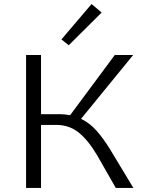

<svg xmlns="http://www.w3.org/2000/svg" viewBox="-20 -930 719 950"><path d="M320 -706 284 -735 433 -910 483 -868ZM640 0H553L461 -161Q416 -237 369 -274.5Q322 -312 258 -312H183V0H109V-658H183V-365H278Q300 -365 327 -360L548 -658H639L381 -342Q423 -322 457 -284Q491 -246 526 -189Z"/></svg>

Font: Ysabeau Infant
Style: Regular
Weight: 400
Designer: Christian Thalmann (Catharsis Fonts)
Version: Version 0.003